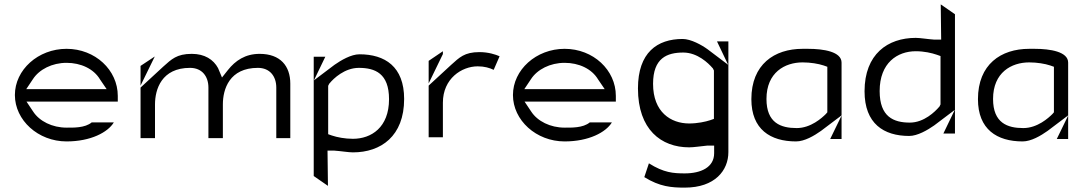

<svg xmlns="http://www.w3.org/2000/svg" viewBox="-20 -660 4956 877"><path d="M48 -226C48 -111 154 -14 284 -14C395 -14 473 -56 500 -101H399C368 -75 314 -77 284 -77C219 -77 160 -106 131 -151L101 -196H518V-222C518 -340 415 -437 284 -437C154 -437 48 -341 48 -226ZM100 -253 130 -298C159 -343 218 -373 284 -373C349 -373 408 -346 437 -297L467 -253Z M622 -29H688V-183C688 -252 718 -350 848 -350C903 -350 932 -311 932 -260V-29H998V-183C998 -253 1028 -350 1158 -350C1213 -350 1242 -311 1242 -260V-29H1306V-278C1306 -358 1261 -414 1166 -414C1100 -414 1055 -383 1021 -340L994 -306L976 -349C955 -388 915 -414 856 -414C787 -414 763 -389 726 -356L622 -260ZM622 -269 687 -402 622 -359Z M1413 144 1478 189 1476 28H1506H1507C1537 30 1572 36 1592 36C1720 36 1826 -38 1826 -208C1826 -356 1738 -412 1622 -412C1584 -412 1538 -385 1508 -364L1414 -293L1466 -401H1413ZM1479 -47V-268L1484 -278L1486 -280C1503 -301 1554 -350 1619 -350C1693 -350 1757 -325 1757 -207C1757 -78 1676 -26 1592 -26C1555 -26 1520 -33 1496 -41Z M1938 -33H2003V-191C2003 -301 2089 -357 2162 -357C2193 -357 2216 -350 2235 -341L2262 -403C2244 -411 2211 -422 2170 -422C2101 -422 2078 -397 2041 -364L1938 -269ZM1938 -279 2003 -413V-426L1938 -382Z M2323 -226C2323 -111 2429 -14 2559 -14C2670 -14 2748 -56 2775 -101H2674C2643 -75 2589 -77 2559 -77C2494 -77 2435 -106 2406 -151L2376 -196H2793V-222C2793 -340 2690 -437 2559 -437C2429 -437 2323 -341 2323 -226ZM2375 -253 2405 -298C2434 -343 2493 -373 2559 -373C2624 -373 2683 -346 2712 -297L2742 -253Z M2894 -256C2894 -68 3000 13 3128 13C3150 13 3179 8 3211 5H3212H3242V40C3242 104 3182 132 3108 132C3056 132 3012 129 2944 86L2923 149C2994 193 3047 197 3108 197C3246 197 3307 118 3307 35V-471H3255L3306 -364L3212 -435C3186 -454 3136 -482 3098 -482C2982 -482 2894 -420 2894 -256ZM2963 -277C2963 -395 3027 -420 3101 -420C3166 -420 3216 -371 3234 -350L3236 -348L3241 -338V-117L3224 -111C3203 -104 3166 -96 3128 -96C3044 -96 2963 -148 2963 -277Z M3412 -207C3412 -69 3499 -14 3616 -14C3655 -14 3699 -40 3730 -62L3824 -133V-374C3824 -424 3742 -437 3671 -437H3646C3517 -437 3412 -366 3412 -207ZM3481 -208C3481 -329 3565 -375 3646 -375C3682 -375 3718 -369 3742 -361L3759 -355V-147L3752 -139C3735 -122 3684 -75 3619 -75C3547 -75 3481 -98 3481 -208ZM3772 -25H3824V-132ZM3824 -132V-133Z M3929 -243C3929 -95 4017 -39 4133 -39C4171 -39 4217 -66 4247 -87L4341 -158L4289 -50H4342V-595L4277 -640L4279 -479H4249H4248C4218 -481 4183 -487 4163 -487C4035 -487 3929 -413 3929 -243ZM3998 -244C3998 -373 4079 -426 4163 -426C4201 -426 4236 -418 4259 -410L4276 -404V-183L4271 -173L4269 -171C4252 -151 4201 -100 4136 -100C4062 -100 3998 -126 3998 -244Z M4447 -207C4447 -69 4534 -14 4651 -14C4690 -14 4734 -40 4765 -62L4859 -133V-374C4859 -424 4777 -437 4706 -437H4681C4552 -437 4447 -366 4447 -207ZM4516 -208C4516 -329 4600 -375 4681 -375C4717 -375 4753 -369 4777 -361L4794 -355V-147L4787 -139C4770 -122 4719 -75 4654 -75C4582 -75 4516 -98 4516 -208ZM4807 -25H4859V-132ZM4859 -132V-133Z"/></svg>

Font: Charger Static
Style: Regular
Weight: 1000
Designer: Jasper
Foundry: KineticPlasma Fonts/Cannot Into Space Fonts
Version: Version 1.1